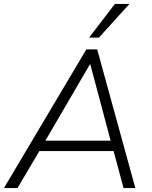

<svg xmlns="http://www.w3.org/2000/svg" viewBox="-31 -956 773 976"><path d="M-11 0 408 -705H463L657 0H597L543 -201L570 -188H139L176 -200L58 0ZM426 -629 194 -231 171 -241H556L534 -231L428 -629ZM422 -765 553 -936H627L472 -765Z"/></svg>

Font: Nunito Sans 12pt Light
Style: Italic
Weight: 300
Italic angle: -9°
Designer: Vernon Adams
Foundry: Vernon Adams
Version: Version 3.101;gftools[0.9.27]